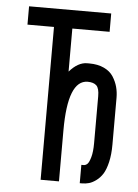

<svg xmlns="http://www.w3.org/2000/svg" viewBox="-51 -724 551 764"><g transform="rotate(5 225.0 -342.0)"><path d="M305.2 -73.2Q313.5 -73.2 320.3 -79.6Q327.1 -85.9 333.3 -107.4Q339.4 -128.9 339.4 -164.1V-351.1Q339.4 -382.8 327.9 -393.8Q316.4 -404.8 293 -404.8Q213.4 -404.8 213.4 -203.6V0H140.1V-610.4H34.2V-683.6H362.3V-610.4H213.4V-438.5Q248 -478 284.2 -478H293Q327.1 -478 351.8 -466.3Q376.5 -454.6 388.9 -435.1Q401.4 -415.5 407 -394.8Q412.6 -374 412.6 -351.1V-164.1Q412.6 -124.5 405.5 -94.2Q398.4 -64 387.5 -46.6Q376.5 -29.3 361.3 -18.3Q346.2 -7.3 333 -3.7Q319.8 0 305.2 0H296.4V-73.2Z"/></g></svg>

Font: Anka/Coder Narrow
Style: Regular
Weight: 400
Width: 3
Monospace: yes
Version: Version 001.100